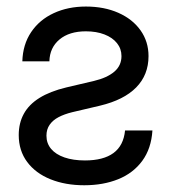

<svg xmlns="http://www.w3.org/2000/svg" viewBox="-20 -545 514 575"><path d="M46.9 -361.3Q48.3 -411.6 73.2 -448.7Q98.1 -485.8 140.9 -505.6Q183.6 -525.4 237.3 -525.4Q292 -525.4 334.5 -506.6Q377 -487.8 400.9 -454.1Q424.8 -420.4 424.8 -377Q424.8 -320.8 387.9 -283.2Q351.1 -245.6 279.3 -228.5L196.3 -209Q172.4 -203.1 155.3 -194.1Q138.2 -185.1 128.7 -171.4Q119.1 -157.7 119.1 -138.7Q119.1 -115.7 133.1 -99.1Q147 -82.5 173.1 -73.5Q199.2 -64.5 234.4 -64.5Q289.6 -64.5 319.8 -86.7Q350.1 -108.9 354.5 -154.3H436.5Q433.1 -100.1 406 -63.2Q378.9 -26.4 334 -8.3Q289.1 9.8 232.4 9.8Q175.8 9.8 131.3 -8.1Q86.9 -25.9 61.5 -59.8Q36.1 -93.8 36.1 -140.6Q36.1 -176.3 51.3 -204.1Q66.4 -231.9 98.1 -251.7Q129.9 -271.5 178.7 -283.2L261.7 -302.7Q300.8 -312 322.3 -330.3Q343.8 -348.6 343.8 -377Q343.8 -398.9 330.3 -415.8Q316.9 -432.6 292.7 -441.9Q268.6 -451.2 237.3 -451.2Q187.5 -451.2 158.2 -426.8Q128.9 -402.3 127.9 -361.3Z"/></svg>

Font: Intratopia Thin
Style: Regular
Weight: 100
Designer: Rasmus Andersson
Foundry: rsms
Version: Version 3.000;Glyphs 3.2.3 (3260)